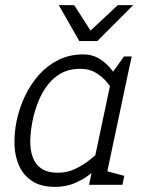

<svg xmlns="http://www.w3.org/2000/svg" viewBox="-20 -720 555 748"><path d="M420 -440 478 -430 387 0H327ZM420 -440 463 -500H493L478 -430ZM387 -150 417 -140Q417 -140 407.5 -125Q398 -110 379.5 -88Q361 -66 334 -44Q307 -22 272 -7Q237 8 195 8L207 -47Q242 -47 274 -62.5Q306 -78 331.5 -98.5Q357 -119 372 -134.5Q387 -150 387 -150ZM429 -350Q429 -350 420.5 -365.5Q412 -381 395.5 -401Q379 -421 353.5 -436.5Q328 -452 293 -452L305 -508Q338 -508 364 -493Q390 -478 408.5 -456Q427 -434 439 -412Q451 -390 457 -375Q463 -360 463 -360ZM293 -452Q251 -452 220 -435.5Q189 -419 166.5 -390Q144 -361 129.5 -325Q115 -289 107 -250Q99 -211 98 -174.5Q97 -138 107 -109Q117 -80 141 -63.5Q165 -47 207 -47L195 8Q140 8 106 -14Q72 -36 55 -73Q38 -110 36.5 -156Q35 -202 45 -250Q55 -298 76.5 -344Q98 -390 130.5 -427Q163 -464 206.5 -486Q250 -508 305 -508ZM377 0 389 -55 464 -35 457 0ZM289 -560 439 -700H499L359 -560ZM359 -560H289L209 -700H269Z"/></svg>

Font: Epunda Slab Light
Style: Italic
Weight: 300
Italic angle: -12°
Designer: Simon Atzbach
Foundry: typofactur
Version: Version 1.102